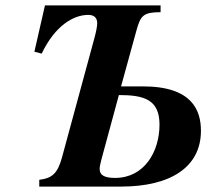

<svg xmlns="http://www.w3.org/2000/svg" viewBox="-20 -689 820 709"><path d="M427 -370 484 -577C499 -632 510 -644 573 -644V-669H146L107 -498L134 -491C183 -594 251 -634 306 -634C329 -634 339 -622 339 -603C339 -593 335 -571 328 -546L209 -108C193 -49 173 -31 125 -25V0H427C610 0 722 -72 722 -206C722 -281 690 -370 508 -370ZM419 -338C511 -338 569 -322 569 -229C569 -129 513 -32 405 -32C366 -32 348 -42 348 -65C348 -73 350 -83 355 -102Z"/></svg>

Font: XITS
Style: Bold Italic
Weight: 700
Italic angle: -16.33°
Designer: MicroPress Inc., with final additions and corrections provided by Coen Hoffman, Elsevier (retired)
Version: Version 1.105